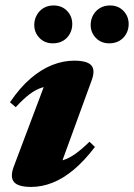

<svg xmlns="http://www.w3.org/2000/svg" viewBox="-20 -686 502 720"><path d="M31.5 -61 158.5 -398 191.5 -364Q162 -365 138.2 -357.8Q114.5 -350.5 91 -332.8Q67.5 -315 39 -284L17.5 -302.5Q55 -358 95.2 -392.2Q135.5 -426.5 176.5 -442.5Q217.5 -458.5 258 -458.5Q307 -458.5 322.5 -440.8Q338 -423 323.5 -384L197 -37.5L161 -78Q189.5 -77.5 213.5 -84.5Q237.5 -91.5 261.8 -108.5Q286 -125.5 315.5 -154.5L336 -135Q296.5 -83 256.8 -49.8Q217 -16.5 177 -0.8Q137 15 97 15Q48 15 32.5 -3.5Q17 -22 31.5 -61ZM178 -523.5Q147.5 -523.5 128 -543.8Q108.5 -564 108.5 -592.5Q108.5 -612.5 117.8 -629.2Q127 -646 143.2 -655.8Q159.5 -665.5 181 -665.5Q212 -665.5 231.5 -645.2Q251 -625 251 -595.5Q251 -576 242 -559.5Q233 -543 216.8 -533.2Q200.5 -523.5 178 -523.5ZM389.5 -523.5Q359 -523.5 339.5 -543.8Q320 -564 320 -592.5Q320 -612.5 329.2 -629.2Q338.5 -646 354.8 -655.8Q371 -665.5 392.5 -665.5Q423.5 -665.5 443 -645.2Q462.5 -625 462.5 -595.5Q462.5 -576 453.5 -559.5Q444.5 -543 428.2 -533.2Q412 -523.5 389.5 -523.5Z"/></svg>

Font: Newsreader 24pt ExtraBold
Style: Italic
Weight: 800
Italic angle: -17°
Designer: Hugues Gentile
Foundry: Production Type
Version: Version 1.003